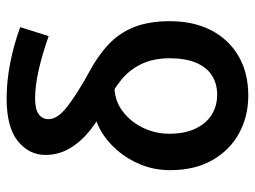

<svg xmlns="http://www.w3.org/2000/svg" viewBox="-115 -643 770 580"><g transform="rotate(-90 270.0 -353.0)"><path d="M271 12Q209 12 158 -15.5Q107 -43 76.5 -96Q46 -149 46 -224Q46 -271 62.5 -312Q79 -353 107 -385Q135 -417 169 -435.5Q203 -454 237 -456L291 -392Q253 -390 222.5 -366.5Q192 -343 174 -306Q156 -269 156 -226Q156 -180 171.5 -147.5Q187 -115 213.5 -98.5Q240 -82 274 -82Q308 -82 333 -98.5Q358 -115 371 -147Q384 -179 384 -225Q384 -274 367 -310Q350 -346 319 -371.5Q288 -397 246 -417Q205 -436 170 -463Q135 -490 113.5 -524.5Q92 -559 92 -601Q92 -650 133.5 -684Q175 -718 263 -718Q313 -718 368 -707.5Q423 -697 478 -677L451 -591Q394 -611 347 -621.5Q300 -632 262 -632Q230 -632 215 -621Q200 -610 200 -591Q200 -564 239 -534Q278 -504 340 -470Q391 -443 426 -410Q461 -377 478.5 -332Q496 -287 496 -225Q496 -154 469 -101Q442 -48 391.5 -18Q341 12 271 12Z"/></g></svg>

Font: Source Sans 3 SemiBold
Style: Regular
Weight: 600
Designer: Paul D. Hunt
Foundry: Adobe
Version: Version 3.046;hotconv 1.0.118;makeotfexe 2.5.65603